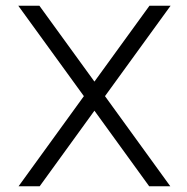

<svg xmlns="http://www.w3.org/2000/svg" viewBox="-20 -653 656 673"><path d="M118 -633 311 -367 504 -633H578L348 -316L577 0H503L311 -265L119 0H45L274 -316L44 -633Z"/></svg>

Font: Linear
Style: Regular
Weight: 400
Designer: Braydon G. Fuller
Foundry: Braydon G. Fuller
Version: Version 1.000;PS 001.000;hotconv 1.0.38